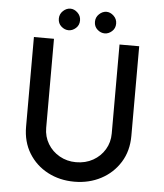

<svg xmlns="http://www.w3.org/2000/svg" viewBox="-59 -941 854 1001"><g transform="rotate(5 367.5 -440.5)"><path d="M197 -259Q197 -213 219.5 -175.5Q242 -138 281 -116Q320 -94 367 -94Q417 -94 456 -116Q495 -138 517.5 -175.5Q540 -213 540 -259V-725H643V-256Q643 -177 606 -117.5Q569 -58 506.5 -25Q444 8 367 8Q290 8 227.5 -25Q165 -58 128.5 -117.5Q92 -177 92 -256V-725H197ZM213 -832Q213 -856 230.5 -872.5Q248 -889 269 -889Q289 -889 306.5 -872.5Q324 -856 324 -832Q324 -807 306.5 -791.5Q289 -776 269 -776Q248 -776 230.5 -791.5Q213 -807 213 -832ZM402 -832Q402 -856 419.5 -872.5Q437 -889 458 -889Q478 -889 495.5 -872.5Q513 -856 513 -832Q513 -807 495.5 -791.5Q478 -776 458 -776Q437 -776 419.5 -791.5Q402 -807 402 -832Z"/></g></svg>

Font: Reem Kufi Ink
Style: Regular
Weight: 400
Designer: Khaled Hosny
Version: Version 1.7